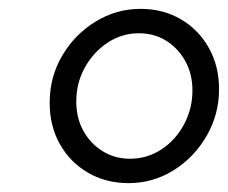

<svg xmlns="http://www.w3.org/2000/svg" viewBox="-20 -730 514 433"><path d="M270 -317Q219 -317 178.5 -340.5Q138 -364 115 -405Q92 -446 92 -498Q92 -556 120 -604Q148 -652 195 -681Q242 -710 297 -710Q348 -710 388 -686.5Q428 -663 451 -622Q474 -581 474 -529Q474 -472 446 -423.5Q418 -375 371.5 -346Q325 -317 270 -317ZM273 -372Q312 -372 344 -393Q376 -414 395 -449.5Q414 -485 414 -526Q414 -563 398 -592Q382 -621 355 -638Q328 -655 293 -655Q255 -655 223 -634Q191 -613 171.5 -578Q152 -543 152 -501Q152 -464 168 -435Q184 -406 211.5 -389Q239 -372 273 -372Z"/></svg>

Font: Red Hat Display
Style: Italic
Weight: 300
Italic angle: -12°
Designer: Pentagram, MCKL
Foundry: Pentagram, MCKL
Version: Version 1.023